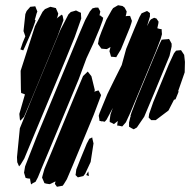

<svg xmlns="http://www.w3.org/2000/svg" viewBox="-20 -724 745 735"><path d="M477 -618 443 -535 429 -512 425 -505 416 -506 405 -507 402 -518 399 -528 403 -544 389 -536 376 -537 368 -538 360 -549 355 -556 356 -561 359 -577 369 -604 387 -648 407 -684 413 -693 432 -704 449 -701 457 -695 465 -680 463 -669 461 -662 469 -663H478L481 -655L485 -644L483 -636ZM94 -587 76 -546 69 -531 58 -535 61 -543 67 -561 77 -585 70 -605 77 -670 82 -682 96 -698 107 -699 115 -700 119 -690 123 -680 120 -672 115 -654 113 -649 116 -647 114 -639 105 -614ZM201 -587 97 -336 72 -277 58 -262 56 -267 54 -288 75 -361V-363L70 -365L61 -368L60 -381L59 -453L114 -624L143 -679L152 -689L168 -696L173 -698L186 -695L194 -693L196 -688L203 -672L201 -663L197 -651L199 -655L212 -665L217 -668L220 -663L223 -647ZM362 -616 338 -559 311 -501 281 -420 170 -153 141 -84 125 -45 116 -28 106 -23 99 -18 97 -27 95 -39 96 -41 95 -40 86 -41 78 -43 75 -53 72 -63 76 -87 121 -202 282 -591 306 -647 324 -680 334 -692 346 -695H356L364 -680L361 -666L360 -663L362 -666L375 -656L373 -646ZM291 -653 266 -582 231 -496 115 -218 73 -117 59 -94 53 -87 50 -94 46 -103 45 -122 56 -233 113 -373 211 -609 242 -669 251 -678 265 -682 271 -684 283 -678 290 -675V-669ZM577 -528 480 -295 462 -256 448 -240 434 -243H429V-249L431 -261L430 -260L416 -249L407 -254L400 -257V-265L403 -286L412 -311L388 -266L381 -258L370 -260L368 -254L369 -259V-260L361 -261L360 -269L358 -281L361 -291L391 -364L417 -417L446 -475L463 -537L495 -615L514 -659L522 -673L543 -682L554 -674V-661L543 -624L553 -644L558 -650L570 -656L579 -653L587 -641L586 -633L582 -615L583 -616L588 -614L599 -612V-606L600 -593L595 -575ZM629 -510 572 -372 532 -277 504 -236 492 -229 484 -233 474 -239V-244V-255L479 -276L481 -280L479 -279L483 -292L504 -347L569 -504L591 -556L599 -572L608 -573L622 -574L627 -575L630 -570L637 -557V-546ZM688 -487 687 -447 662 -375 664 -374 661 -366 652 -344 646 -342 625 -301 576 -264H559L549 -274L551 -288L567 -334L626 -477L646 -520L654 -530L662 -531L673 -532L679 -523L685 -514ZM339 -285 291 -169 259 -92 236 -38 225 -20 220 -13 198 -9 190 -20 192 -27V-30L191 -29L175 -21L170 -19L157 -21L150 -23L148 -28L141 -44L143 -52L150 -77L176 -139L268 -362L298 -433L316 -450L330 -432L343 -379L341 -373L350 -376L357 -378L360 -373L367 -360L365 -354ZM327 -104 306 -59 299 -50 278 -45 269 -54 270 -59 272 -75 289 -118 312 -174 322 -193 327 -195 333 -198 334 -192 338 -175ZM310 -54 318 -68 319 -60 320 -50Z"/></svg>

Font: Rubik Marker Hatch
Style: Regular
Weight: 400
Designer: Hubert and Fischer, NaN
Foundry: Hubert & Fischer, NaN
Version: Version 2.200